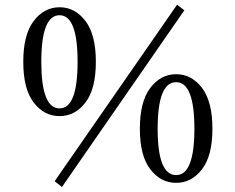

<svg xmlns="http://www.w3.org/2000/svg" viewBox="-20 -753 982 801"><path d="M238.3 27.3 208 2.9 718.8 -733.4 749 -710ZM228.5 -300.8Q303.7 -300.8 303.7 -495.1Q303.7 -689.5 228.5 -689.5Q152.3 -689.5 152.3 -495.1Q152.3 -300.8 228.5 -300.8ZM120.6 -665.5Q164.1 -722.7 228.5 -722.7Q293 -722.7 336.4 -665.5Q379.9 -608.4 379.9 -495.1Q379.9 -381.8 336.4 -325.2Q293 -268.6 228.5 -268.6Q164.1 -268.6 120.6 -325.2Q77.1 -381.8 77.1 -495.1Q77.1 -608.4 120.6 -665.5ZM637.7 -215.8Q637.7 -22.5 714.8 -22.5Q791 -22.5 791 -215.8Q791 -410.2 714.8 -410.2Q637.7 -410.2 637.7 -215.8ZM866.2 -215.8Q866.2 -103.5 822.8 -46.9Q779.3 9.8 714.8 9.8Q650.4 9.8 606.9 -46.9Q563.5 -103.5 563.5 -215.8Q563.5 -329.1 606.9 -386.2Q650.4 -443.4 714.8 -443.4Q779.3 -443.4 822.8 -386.2Q866.2 -329.1 866.2 -215.8Z"/></svg>

Font: GenYoMin TW TTF Medium
Style: Regular
Weight: 500
Version: Version 1.300